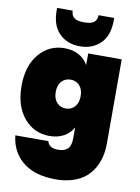

<svg xmlns="http://www.w3.org/2000/svg" viewBox="-113 -894 906 1245"><g transform="rotate(10 340.0 -271.5)"><path d="M252.9 -570.8Q308.1 -570.8 348.4 -548.3Q388.7 -525.9 409.2 -486.8V-564H629.9V-9.8Q629.9 36.1 620.4 77.1Q610.8 118.2 589.1 155.3Q567.4 192.4 534.7 219Q502 245.6 452.6 261.2Q403.3 276.9 341.8 276.9Q206.1 276.9 127 213.6Q47.9 150.4 36.1 41H253.9Q262.7 85 326.2 85Q365.2 85 387.2 64.9Q409.2 44.9 409.2 -9.8V-77.1Q388.7 -38.1 348.4 -15.6Q308.1 6.8 252.9 6.8Q152.3 6.8 86.2 -71.3Q20 -149.4 20 -282.2Q20 -415 86.2 -492.9Q152.3 -570.8 252.9 -570.8ZM386 -212.2Q409.2 -237.3 409.2 -282.2Q409.2 -327.1 386 -352.1Q362.8 -377 327.1 -377Q291.5 -377 268.3 -352.1Q245.1 -327.1 245.1 -282.2Q245.1 -237.3 268.3 -212.2Q291.5 -187 327.1 -187Q362.8 -187 386 -212.2ZM535.2 -803.2Q535.2 -704.1 482.7 -652.1Q430.2 -600.1 347.2 -600.1Q264.2 -600.1 211.7 -652.1Q159.2 -704.1 159.2 -803.2V-819.8H262.2Q262.2 -789.1 281.5 -773.4Q300.8 -757.8 347.2 -757.8Q393.6 -757.8 412.8 -773.4Q432.1 -789.1 432.1 -819.8H535.2Z"/></g></svg>

Font: SVN-Poppins Black
Style: Regular
Weight: 900
Designer: Ninad Kale (Devanagari), Jonny Pinhorn (Latin)
Foundry: Indian Type Foundry
Version: Version 3.002 2017